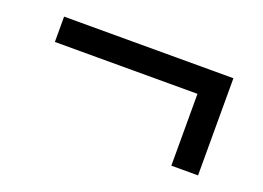

<svg xmlns="http://www.w3.org/2000/svg" viewBox="-55 -545 711 520"><g transform="rotate(20 300.0 -285.0)"><path d="M467 -145V-352H56V-425H544V-145Z"/></g></svg>

Font: Nunito Sans 12pt SemiBold
Style: Regular
Weight: 600
Designer: Vernon Adams
Foundry: Vernon Adams
Version: Version 3.101;gftools[0.9.27]